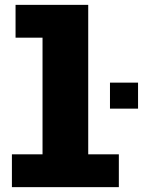

<svg xmlns="http://www.w3.org/2000/svg" viewBox="-20 -770 588 790"><path d="M29 0V-135H155V-615H44V-750H343V-135H469V0ZM432.5 -430H548V-323H432.5Z"/></svg>

Font: Trispace ExtraBold
Style: Regular
Weight: 800
Designer: Tyler Finck
Foundry: Etcetera Type Company
Version: Version 1.210; ttfautohint (v1.8.3)